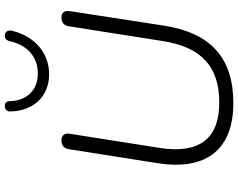

<svg xmlns="http://www.w3.org/2000/svg" viewBox="-112 -828 949 764"><g transform="rotate(-90 362.0 -446.5)"><path d="M333 8C514 8 612 -83 641 -265L699 -641C703 -664 693 -676 674 -676C654 -676 642 -666 639 -647L580 -272C555 -115 475 -48 335 -48C192 -48 130 -127 155 -286L211 -641C215 -664 205 -676 185 -676C165 -676 153 -666 150 -647L94 -292C63 -92 156 8 333 8ZM448 -725C531 -725 598 -780 621 -872C625 -889 617 -900 605 -901C592 -903 583 -896 580 -883C564 -810 516 -770 451 -770C387 -770 343 -811 341 -881C341 -896 331 -903 319 -901C306 -900 299 -892 300 -877C303 -784 363 -725 448 -725Z"/></g></svg>

Font: SN Pro Light
Style: Italic
Weight: 300
Italic angle: -8.99998°
Designer: Tobias Whetton
Foundry: Supernotes
Version: Version 1.001;Glyphs 3.2 (3249)